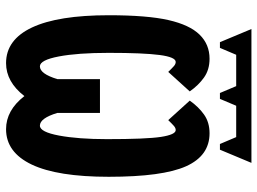

<svg xmlns="http://www.w3.org/2000/svg" viewBox="-129 -719 858 640"><g transform="rotate(90 300.0 -399.0)"><path d="M219.7 -530.8Q207 -543.9 200.2 -549.8Q193.4 -555.7 186.5 -555.7Q170.4 -555.7 163.3 -502Q156.2 -448.2 156.2 -332.5Q156.2 -229 168.2 -166Q180.2 -103 201.2 -103Q226.1 -103 243.7 -161.1V-303.2H356.4V-161.1Q374 -103 398.9 -103Q419.9 -103 431.9 -167Q443.8 -231 443.8 -326.2Q443.8 -457.5 436.3 -506.6Q428.7 -555.7 413.6 -555.7Q406.7 -555.7 399.9 -549.8Q393.1 -543.9 380.4 -530.8L315.4 -602.5Q335.9 -631.8 361.8 -650.1Q387.7 -668.5 424.3 -668.5Q499 -668.5 534.2 -590.3Q569.3 -512.2 569.3 -332.5Q569.3 -161.6 528.6 -75.9Q487.8 9.8 410.6 9.8Q347.7 9.8 300.3 -51.3Q252.9 9.8 190.4 9.8Q112.3 9.8 71.5 -76.9Q30.8 -163.6 30.8 -332.5Q30.8 -460.9 46.9 -531.5Q63 -602.1 95.5 -635.3Q127.9 -668.5 175.8 -668.5Q212.4 -668.5 238.3 -650.1Q264.2 -631.8 284.7 -602.5ZM522.9 -808.1 479 -703.1H460L437 -757.3H332.5L309.6 -703.1H290L267.1 -757.3H162.6L139.6 -703.1H120.6L76.7 -808.1Z"/></g></svg>

Font: Cousine
Style: Bold
Weight: 700
Monospace: yes
Designer: Steve Matteson
Foundry: Ascender Corporation
Version: Version 1.20